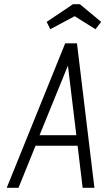

<svg xmlns="http://www.w3.org/2000/svg" viewBox="-20 -893 501 913"><path d="M12 0H68L149 -200H349L373 0H429L346 -687H290ZM168 -250 303 -581 343 -250ZM327 -873 202 -789 219 -754 335 -816 434 -754 461 -789 360 -873Z"/></svg>

Font: Secuela Light
Style: Italic
Weight: 300
Italic angle: -8°
Designer: Fernando Haro
Foundry: deFharo
Version: Version 1.708